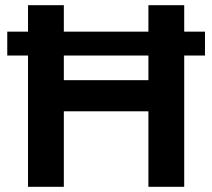

<svg xmlns="http://www.w3.org/2000/svg" viewBox="-20 -720 818 740"><path d="M770 -506H690V0H552V-291H226V0H88V-506H8V-598H88V-700H226V-598H552V-700H690V-598H770ZM552 -506H226V-411H552Z"/></svg>

Font: Stavian Bold
Style: Bold
Weight: 700
Version: Version 1.000; ttfautohint (v1.6)